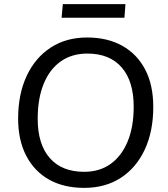

<svg xmlns="http://www.w3.org/2000/svg" viewBox="-20 -903 815 932"><path d="M389 9Q289 9 217.5 -31.5Q146 -72 107 -147.5Q68 -223 68 -327Q68 -446 109.5 -534.5Q151 -623 226 -672Q301 -721 403 -721Q502 -721 574 -680.5Q646 -640 685 -565Q724 -490 724 -384Q724 -265 682.5 -176.5Q641 -88 566 -39.5Q491 9 389 9ZM389 -69Q463 -69 516.5 -107Q570 -145 599.5 -216Q629 -287 629 -385Q629 -509 570.5 -576Q512 -643 404 -643Q329 -643 275 -605Q221 -567 192 -496Q163 -425 163 -326Q163 -203 221.5 -136Q280 -69 389 -69ZM279 -817 285 -883H589L584 -817Z"/></svg>

Font: Muli Medium
Style: Italic
Weight: 500
Italic angle: -4.541°
Designer: Vernon Adams
Foundry: Vernon Adams
Version: Version 2.100; ttfautohint (v1.8.1.43-b0c9)